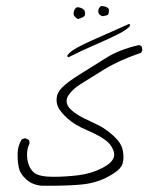

<svg xmlns="http://www.w3.org/2000/svg" viewBox="-20 -447 540 628"><path d="M333 -398.4Q334 -399.9 335.2 -403.6Q336.4 -407.2 336.4 -410.9Q336.4 -414.6 335.4 -418L333.5 -420.4Q330.6 -423.3 324.2 -425.3Q317.4 -427.2 314.2 -427.2Q311 -427.2 309.8 -426.8Q308.6 -426.3 307.6 -424.8Q301.3 -418.9 301.3 -409.7Q301.3 -403.8 306.2 -398.9Q309.6 -395.5 315.4 -394Q330.6 -396.5 333 -398.4ZM255.9 -394.5Q258.3 -396.5 258.3 -402.8Q258.3 -406.7 257.1 -410.4Q255.9 -414.1 253.9 -415.5Q250 -419.4 243.9 -421.4Q237.8 -423.3 234.1 -423.3Q230.5 -423.3 228.8 -421.6Q227.1 -419.9 225.8 -418.2Q224.6 -416.5 223.6 -415Q220.7 -408.7 220.7 -402.3Q220.7 -400.4 221.2 -397.9Q222.2 -395 226.8 -390.4Q231.4 -385.7 236.3 -384.8Q251 -389.6 255.9 -394.5ZM404.8 -367.2Q403.8 -368.2 402.8 -369.1Q358.9 -349.1 325.2 -334.5Q268.6 -310.5 236.8 -293.5Q210.4 -279.8 200.7 -266.6V-262.2Q201.7 -260.7 203.1 -259.3Q246.1 -281.2 291.7 -300.8Q337.4 -320.3 368.7 -336.4Q394 -349.6 404.8 -361.3ZM37.6 61Q37.6 82.5 41.5 101.1Q45.9 122.1 66.2 140.1Q86.4 158.2 117.7 160.6Q130.4 160.6 142.1 160.6Q201.7 160.6 244.6 156.7Q294.9 152.3 335.4 129.9Q357.9 117.7 369.6 106Q377.4 98.1 379.9 90.8Q383.8 79.6 383.8 68.1Q383.8 56.6 381.8 45.9Q377.4 21.5 353.5 -0.5Q327.6 -24.4 305.4 -35.6Q283.2 -46.9 268.8 -53.5Q254.4 -60.1 249.5 -62.7Q244.6 -65.4 240 -68.1Q235.4 -70.8 231 -73.7Q217.3 -83 211.4 -88.9Q205.6 -94.7 202.9 -99.4Q200.2 -104 199 -108.4Q197.8 -112.8 197.8 -116.2Q197.8 -126.5 204.6 -136.2Q217.3 -155.3 243.9 -172.1Q270.5 -189 320.1 -219.5Q369.6 -250 441.4 -274.4L445.3 -281.7Q445.3 -283.2 445.3 -284.2Q445.3 -291 442.4 -296.4L435.1 -299.8Q369.1 -284.7 326.7 -257.3Q280.3 -228 241.5 -204.1Q202.6 -180.2 183.6 -161.1Q167 -144.5 165.5 -127.9Q165 -124.5 165 -120.1Q165 -107.4 170.9 -95.2Q178.7 -79.6 201.4 -59.1Q224.1 -38.6 262.7 -22Q314.5 0 334.5 19.5Q348.1 33.7 352.5 50.3Q353.5 54.2 353.5 58.8Q353.5 63.5 352.1 68.4Q348.6 77.1 340.3 85.2Q332 93.3 315.4 102.1Q278.3 121.1 236.3 126.2Q194.3 131.3 153.8 131.3Q109.9 131.3 92.8 118.7Q74.7 105 69.3 74.2Q68.4 65.9 68.4 58.1Q68.4 38.6 76.7 22Q76.7 14.6 73.7 10.3L64 5.4Q56.2 5.4 50.3 9.8Q38.6 30.3 37.6 53.2Q37.6 57.1 37.6 61Z"/></svg>

Font: NaikaiFont
Style: ExtraLight
Weight: 200
Version: Version 1.89